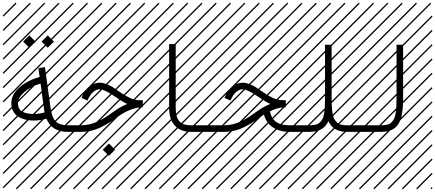

<svg xmlns="http://www.w3.org/2000/svg" viewBox="-23 -978 3228 1424"><path d="M285.2 -669.4 331.1 -715.3 377 -669.4 331.1 -624ZM148.4 -669.4 194.3 -715.3 240.2 -669.4 194.3 -624ZM481.4 0Q359.9 0 321.3 -97.7Q276.9 -84 228 -84Q204.6 -84 182.9 -87.2Q161.1 -90.3 138.4 -99.4Q115.7 -108.4 99.1 -122.3Q82.5 -136.2 71.8 -159.4Q61 -182.6 61 -212.4Q61 -278.3 121.8 -330.6Q182.6 -382.8 271 -407.2L261.7 -473.1L310.5 -480L351.6 -181.2Q361.8 -106 390.1 -77.6Q418.9 -48.8 481.4 -48.8H530.3V0ZM277.8 -358.4Q204.6 -336.9 157.2 -294.9Q109.9 -252.9 109.9 -212.4Q109.9 -169.4 140.9 -151.1Q171.9 -132.8 228 -132.8Q267.1 -132.8 307.6 -144.5Q305.7 -155.3 302.7 -174.3ZM526.9 410.6 533.7 417.5 525.4 425.8 518.6 418.9ZM526.9 304.7 533.7 311.5 419.4 425.8 412.6 418.9ZM526.9 198.7 533.7 205.6 313.5 425.8 306.6 418.9ZM526.9 92.3 533.7 99.1 207.5 425.8 200.7 418.9ZM526.9 -13.2 533.7 -6.3 101.6 425.8 94.7 418.9ZM526.9 -119.1 533.7 -112.3 3.4 418 -3.4 411.1ZM526.9 -225.6 533.7 -218.8 3.4 311.5 -3.4 304.7ZM526.9 -331.5 533.7 -324.7 3.4 205.6 -3.4 198.7ZM526.9 -438 533.7 -431.2 3.4 99.1 -3.4 92.3ZM526.9 -543.5 533.7 -536.6 3.4 -6.3 -3.4 -13.2ZM526.9 -649.4 533.7 -642.6 3.4 -112.3 -3.4 -119.1ZM526.9 -755.9 533.7 -749 3.4 -218.8 -3.4 -225.6ZM526.9 -861.8 533.7 -855 3.4 -324.7 -3.4 -331.5ZM516.6 -958 523.4 -951.2 3.4 -431.2 -3.4 -438ZM411.1 -958 418 -951.2 3.4 -536.6 -3.4 -543.5ZM305.2 -958 312 -951.2 3.4 -642.6 -3.4 -649.4ZM198.7 -958 205.6 -951.2 3.4 -749 -3.4 -755.9ZM92.3 -958 99.1 -951.2 3.4 -855 -3.4 -861.8Z M738.8 132.3 784.7 86.4 830.6 132.3 784.7 177.7ZM530.3 -48.8H573.7Q610.4 -48.8 643.3 -56.4Q676.3 -64 709.2 -80.8Q742.2 -97.7 765.4 -112.5Q788.6 -127.4 825.7 -154.3Q869.6 -186 920.9 -207Q885.3 -223.1 828.1 -262.7Q750.5 -315.9 716.8 -315.9Q693.8 -315.9 669.7 -296.9Q645.5 -277.8 626 -232.4L581.1 -252Q605.5 -308.6 641.4 -336.7Q677.2 -364.7 716.8 -364.7Q740.2 -364.7 766.6 -354.5Q793 -344.2 810.1 -333.5Q827.1 -322.8 855.5 -302.7Q900.9 -270.5 938.2 -252.7Q975.6 -234.9 1011.7 -234.9H1036.1V-182.6L1013.7 -181.2Q980.5 -178.7 937.3 -160.9Q894 -143.1 854 -114.3Q815.4 -86.4 791 -70.8Q766.6 -55.2 729.7 -36.4Q692.9 -17.6 654.5 -8.8Q616.2 0 573.7 0H530.3Q520 0 512.9 -7.1Q505.9 -14.2 505.9 -24.4Q505.9 -34.7 512.9 -41.7Q520 -48.8 530.3 -48.8ZM1057.1 410.6 1064 417.5 1055.7 425.8 1048.8 418.9ZM1057.1 304.7 1064 311.5 949.7 425.8 942.9 418.9ZM1057.1 198.7 1064 205.6 843.8 425.8 836.9 418.9ZM1057.1 92.3 1064 99.1 737.8 425.8 731 418.9ZM1057.1 -13.2 1064 -6.3 631.8 425.8 625 418.9ZM1057.1 -119.1 1064 -112.3 533.7 418 526.9 411.1ZM1057.1 -225.6 1064 -218.8 533.7 311.5 526.9 304.7ZM1057.1 -331.5 1064 -324.7 533.7 205.6 526.9 198.7ZM1057.1 -438 1064 -431.2 533.7 99.1 526.9 92.3ZM1057.1 -543.5 1064 -536.6 533.7 -6.3 526.9 -13.2ZM1057.1 -649.4 1064 -642.6 533.7 -112.3 526.9 -119.1ZM1057.1 -755.9 1064 -749 533.7 -218.8 526.9 -225.6ZM1057.1 -861.8 1064 -855 533.7 -324.7 526.9 -331.5ZM1046.9 -958 1053.7 -951.2 533.7 -431.2 526.9 -438ZM941.4 -958 948.2 -951.2 533.7 -536.6 526.9 -543.5ZM835.4 -958 842.3 -951.2 533.7 -642.6 526.9 -649.4ZM729 -958 735.8 -951.2 533.7 -749 526.9 -755.9ZM622.6 -958 629.4 -951.2 533.7 -855 526.9 -861.8Z M1590.8 -48.8V0H1393.6Q1317.9 0 1274.7 -45.4Q1231.4 -90.8 1231.4 -180.2V-651.4H1280.3V-180.2Q1280.3 -106.9 1307.9 -77.9Q1335.4 -48.8 1393.6 -48.8ZM1587.4 410.6 1594.2 417.5 1585.9 425.8 1579.1 418.9ZM1587.4 304.7 1594.2 311.5 1480 425.8 1473.1 418.9ZM1587.4 198.7 1594.2 205.6 1374 425.8 1367.2 418.9ZM1587.4 92.3 1594.2 99.1 1268.1 425.8 1261.2 418.9ZM1587.4 -13.2 1594.2 -6.3 1162.1 425.8 1155.3 418.9ZM1587.4 -119.1 1594.2 -112.3 1064 418 1057.1 411.1ZM1587.4 -225.6 1594.2 -218.8 1064 311.5 1057.1 304.7ZM1587.4 -331.5 1594.2 -324.7 1064 205.6 1057.1 198.7ZM1587.4 -438 1594.2 -431.2 1064 99.1 1057.1 92.3ZM1587.4 -543.5 1594.2 -536.6 1064 -6.3 1057.1 -13.2ZM1587.4 -649.4 1594.2 -642.6 1064 -112.3 1057.1 -119.1ZM1587.4 -755.9 1594.2 -749 1064 -218.8 1057.1 -225.6ZM1587.4 -861.8 1594.2 -855 1064 -324.7 1057.1 -331.5ZM1577.1 -958 1584 -951.2 1064 -431.2 1057.1 -438ZM1471.7 -958 1478.5 -951.2 1064 -536.6 1057.1 -543.5ZM1365.7 -958 1372.6 -951.2 1064 -642.6 1057.1 -649.4ZM1259.3 -958 1266.1 -951.2 1064 -749 1057.1 -755.9ZM1152.8 -958 1159.7 -951.2 1064 -855 1057.1 -861.8Z M1928.2 -164.1 1977.1 -168.9Q1988.8 -48.8 2121.1 -48.8V0Q2042 0 1989.3 -42Q1936.5 -84 1928.2 -164.1ZM1590.8 -48.8H1634.3Q1670.9 -48.8 1703.9 -56.4Q1736.8 -64 1769.8 -80.8Q1802.7 -97.7 1825.9 -112.5Q1849.1 -127.4 1886.2 -154.3Q1930.2 -186 1981.4 -207Q1945.8 -223.1 1888.7 -262.7Q1811 -315.9 1777.3 -315.9Q1754.4 -315.9 1730.2 -296.9Q1706.1 -277.8 1686.5 -232.4L1641.6 -252Q1666 -308.6 1701.9 -336.7Q1737.8 -364.7 1777.3 -364.7Q1800.8 -364.7 1827.1 -354.5Q1853.5 -344.2 1870.6 -333.5Q1887.7 -322.8 1916 -302.7Q1961.4 -270.5 1998.8 -252.7Q2036.1 -234.9 2072.3 -234.9H2096.7V-182.6L2074.2 -181.2Q2041 -178.7 1997.8 -160.9Q1954.6 -143.1 1914.6 -114.3Q1876 -86.4 1851.6 -70.8Q1827.1 -55.2 1790.3 -36.4Q1753.4 -17.6 1715.1 -8.8Q1676.8 0 1634.3 0H1590.8Q1580.6 0 1573.5 -7.1Q1566.4 -14.2 1566.4 -24.4Q1566.4 -34.7 1573.5 -41.7Q1580.6 -48.8 1590.8 -48.8ZM2117.7 410.6 2124.5 417.5 2116.2 425.8 2109.4 418.9ZM2117.7 304.7 2124.5 311.5 2010.3 425.8 2003.4 418.9ZM2117.7 198.7 2124.5 205.6 1904.3 425.8 1897.5 418.9ZM2117.7 92.3 2124.5 99.1 1798.3 425.8 1791.5 418.9ZM2117.7 -13.2 2124.5 -6.3 1692.4 425.8 1685.5 418.9ZM2117.7 -119.1 2124.5 -112.3 1594.2 418 1587.4 411.1ZM2117.7 -225.6 2124.5 -218.8 1594.2 311.5 1587.4 304.7ZM2117.7 -331.5 2124.5 -324.7 1594.2 205.6 1587.4 198.7ZM2117.7 -438 2124.5 -431.2 1594.2 99.1 1587.4 92.3ZM2117.7 -543.5 2124.5 -536.6 1594.2 -6.3 1587.4 -13.2ZM2117.7 -649.4 2124.5 -642.6 1594.2 -112.3 1587.4 -119.1ZM2117.7 -755.9 2124.5 -749 1594.2 -218.8 1587.4 -225.6ZM2117.7 -861.8 2124.5 -855 1594.2 -324.7 1587.4 -331.5ZM2107.4 -958 2114.3 -951.2 1594.2 -431.2 1587.4 -438ZM2002 -958 2008.8 -951.2 1594.2 -536.6 1587.4 -543.5ZM1896 -958 1902.8 -951.2 1594.2 -642.6 1587.4 -649.4ZM1789.6 -958 1796.4 -951.2 1594.2 -749 1587.4 -755.9ZM1683.1 -958 1689.9 -951.2 1594.2 -855 1587.4 -861.8Z M2651.4 -48.8V0H2550.3Q2448.7 0 2412.6 -79.1Q2377.4 0 2273.9 0H2121.1Q2110.8 0 2103.8 -7.1Q2096.7 -14.2 2096.7 -24.4Q2096.7 -34.7 2103.8 -41.7Q2110.8 -48.8 2121.1 -48.8H2273.9Q2300.3 -48.8 2318.8 -53.7Q2337.4 -58.6 2350.1 -71Q2362.8 -83.5 2370.1 -98.4Q2377.4 -113.3 2381.3 -140.1Q2385.3 -167 2386.5 -193.4Q2387.7 -219.7 2387.7 -261.7V-646H2436.5V-264.2Q2436.5 -222.2 2437.7 -195.8Q2439 -169.4 2442.9 -142.3Q2446.8 -115.2 2454.1 -99.9Q2461.4 -84.5 2474.1 -71.8Q2486.8 -59.1 2505.4 -54Q2523.9 -48.8 2550.3 -48.8ZM2647.9 410.6 2654.8 417.5 2646.5 425.8 2639.6 418.9ZM2647.9 304.7 2654.8 311.5 2540.5 425.8 2533.7 418.9ZM2647.9 198.7 2654.8 205.6 2434.6 425.8 2427.7 418.9ZM2647.9 92.3 2654.8 99.1 2328.6 425.8 2321.8 418.9ZM2647.9 -13.2 2654.8 -6.3 2222.7 425.8 2215.8 418.9ZM2647.9 -119.1 2654.8 -112.3 2124.5 418 2117.7 411.1ZM2647.9 -225.6 2654.8 -218.8 2124.5 311.5 2117.7 304.7ZM2647.9 -331.5 2654.8 -324.7 2124.5 205.6 2117.7 198.7ZM2647.9 -438 2654.8 -431.2 2124.5 99.1 2117.7 92.3ZM2647.9 -543.5 2654.8 -536.6 2124.5 -6.3 2117.7 -13.2ZM2647.9 -649.4 2654.8 -642.6 2124.5 -112.3 2117.7 -119.1ZM2647.9 -755.9 2654.8 -749 2124.5 -218.8 2117.7 -225.6ZM2647.9 -861.8 2654.8 -855 2124.5 -324.7 2117.7 -331.5ZM2637.7 -958 2644.5 -951.2 2124.5 -431.2 2117.7 -438ZM2532.2 -958 2539.1 -951.2 2124.5 -536.6 2117.7 -543.5ZM2426.3 -958 2433.1 -951.2 2124.5 -642.6 2117.7 -649.4ZM2319.8 -958 2326.7 -951.2 2124.5 -749 2117.7 -755.9ZM2213.4 -958 2220.2 -951.2 2124.5 -855 2117.7 -861.8Z M2651.4 -48.8H2804.2Q2830.6 -48.8 2849.1 -53.7Q2867.7 -58.6 2880.4 -71Q2893.1 -83.5 2900.4 -98.4Q2907.7 -113.3 2911.6 -140.1Q2915.5 -167 2916.7 -193.4Q2918 -219.7 2918 -261.7V-646H2966.8V-261.7Q2966.8 -235.4 2966.3 -215.3Q2965.8 -195.3 2963.6 -171.6Q2961.4 -147.9 2958 -130.6Q2954.6 -113.3 2948.5 -94.5Q2942.4 -75.7 2934.1 -62.3Q2925.8 -48.8 2913.6 -36.4Q2901.4 -23.9 2885.7 -16.4Q2870.1 -8.8 2849.6 -4.4Q2829.1 0 2804.2 0H2651.4Q2641.1 0 2634 -7.1Q2627 -14.2 2627 -24.4Q2627 -34.7 2634 -41.7Q2641.1 -48.8 2651.4 -48.8ZM3178.2 410.6 3185.1 417.5 3176.8 425.8 3169.9 418.9ZM3178.2 304.7 3185.1 311.5 3070.8 425.8 3064 418.9ZM3178.2 198.7 3185.1 205.6 2964.8 425.8 2958 418.9ZM3178.2 92.3 3185.1 99.1 2858.9 425.8 2852.1 418.9ZM3178.2 -13.2 3185.1 -6.3 2752.9 425.8 2746.1 418.9ZM3178.2 -119.1 3185.1 -112.3 2654.8 418 2647.9 411.1ZM3178.2 -225.6 3185.1 -218.8 2654.8 311.5 2647.9 304.7ZM3178.2 -331.5 3185.1 -324.7 2654.8 205.6 2647.9 198.7ZM3178.2 -438 3185.1 -431.2 2654.8 99.1 2647.9 92.3ZM3178.2 -543.5 3185.1 -536.6 2654.8 -6.3 2647.9 -13.2ZM3178.2 -649.4 3185.1 -642.6 2654.8 -112.3 2647.9 -119.1ZM3178.2 -755.9 3185.1 -749 2654.8 -218.8 2647.9 -225.6ZM3178.2 -861.8 3185.1 -855 2654.8 -324.7 2647.9 -331.5ZM3168 -958 3174.8 -951.2 2654.8 -431.2 2647.9 -438ZM3062.5 -958 3069.3 -951.2 2654.8 -536.6 2647.9 -543.5ZM2956.5 -958 2963.4 -951.2 2654.8 -642.6 2647.9 -649.4ZM2850.1 -958 2856.9 -951.2 2654.8 -749 2647.9 -755.9ZM2743.7 -958 2750.5 -951.2 2654.8 -855 2647.9 -861.8Z"/></svg>

Font: AzarMehrMSRS2
Style: Regular
Weight: 1
Designer: Amin Abedi
Version: Version 1.00